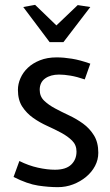

<svg xmlns="http://www.w3.org/2000/svg" viewBox="-20 -763 456 793"><path d="M60 -98Q98 -79 136.5 -70.5Q175 -62 207 -62Q252 -62 274 -83Q296 -104 296 -137Q296 -164 278 -182Q260 -200 233 -214.5Q206 -229 175 -243Q144 -257 117 -276Q90 -295 72 -322.5Q54 -350 54 -392Q54 -416 64.5 -440Q75 -464 95 -483Q115 -502 145 -514Q175 -526 214 -526Q243 -526 277 -520.5Q311 -515 353 -500L330 -435Q298 -446 271.5 -450.5Q245 -455 224 -455Q189 -455 166.5 -439Q144 -423 144 -392Q144 -365 162 -347.5Q180 -330 207 -315.5Q234 -301 265 -286.5Q296 -272 323 -252.5Q350 -233 368 -204Q386 -175 386 -132Q386 -103 372.5 -77.5Q359 -52 335.5 -32.5Q312 -13 282 -1.5Q252 10 219 10Q181 10 137.5 3.5Q94 -3 36 -32ZM185 -589 76 -734 125 -743 213 -658 301 -742 353 -734 242 -589Z"/></svg>

Font: Expletus Sans
Style: Regular
Weight: 400
Designer: Jasper de Waard
Foundry: Designtown
Version: Version 7.028